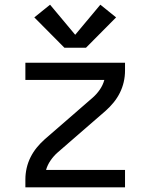

<svg xmlns="http://www.w3.org/2000/svg" viewBox="-20 -797 640 817"><path d="M88 0V-33Q88 -58 93.5 -82Q99 -106 110 -128Q121 -150 136.5 -169Q152 -188 170 -204L375 -382Q392 -397 405 -416Q418 -435 424 -457H88V-530H512V-497Q512 -472 506.5 -448Q501 -424 490 -402Q479 -380 463.5 -361Q448 -342 430 -326L225 -148Q208 -133 195 -114Q182 -95 176 -74H512V0ZM346 -594H254L126 -723L193 -777L300 -649L407 -777L474 -723Z"/></svg>

Font: Iosevka Curly Extended
Style: Regular
Weight: 400
Width: 7
Monospace: yes
Designer: Belleve Invis
Foundry: Belleve Invis
Version: Version 11.1.0; ttfautohint (v1.8.3)